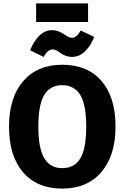

<svg xmlns="http://www.w3.org/2000/svg" viewBox="-20 -1090 731 1127"><path d="M497 -961H192V-1070H497ZM403 -756Q367 -756 336 -778Q308 -800 289 -800Q260 -800 236 -756L157 -795Q177 -847 210.5 -880Q244 -913 286 -913Q320 -913 356 -889Q385 -868 402 -868Q430 -868 454 -911L533 -873Q512 -820 478.5 -788Q445 -756 403 -756ZM345 -710Q493 -710 575.5 -615Q658 -520 658 -347Q658 -177 575 -80Q492 17 345 17Q198 17 115.5 -78.5Q33 -174 33 -347Q33 -517 116 -613.5Q199 -710 345 -710ZM345 -103Q417 -103 451.5 -160.5Q486 -218 486 -347Q486 -476 451 -533Q416 -590 345 -590Q274 -590 239.5 -532.5Q205 -475 205 -347Q205 -219 240 -161Q275 -103 345 -103Z"/></svg>

Font: Fira Sans
Style: Bold
Weight: 700
Designer: bBox Type GmbH & Carrois Corporate GbR & Edenspiekermann AG
Foundry: bBox Type GmbH & Carrois Corporate GbR & Edenspiekermann AG
Version: Version 4.301;PS 004.301;hotconv 1.0.88;makeotf.lib2.5.64775